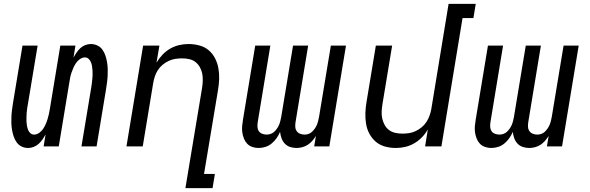

<svg xmlns="http://www.w3.org/2000/svg" viewBox="-20 -755 3040 990"><path d="M125 8Q107 8 91.5 0.5Q76 -7 66 -21Q56 -35 50.5 -51.5Q45 -68 42 -85.5Q39 -103 38.5 -120.5Q38 -138 39 -156.5Q40 -175 42.5 -193Q45 -211 48 -230L96 -520H174L124 -219Q122 -207 120 -195.5Q118 -184 117.5 -173Q117 -162 116.5 -150.5Q116 -139 116.5 -128Q117 -117 119 -106.5Q121 -96 124.5 -86Q128 -76 136.5 -68.5Q145 -61 156 -61Q169 -61 181.5 -69.5Q194 -78 202 -90Q210 -102 215.5 -114.5Q221 -127 225 -140Q229 -153 232 -166.5Q235 -180 237 -193L291 -520H369L359 -458Q366 -471 374.5 -483.5Q383 -496 394 -506.5Q405 -517 419.5 -522.5Q434 -528 448 -528Q466 -528 482 -520.5Q498 -513 508 -499Q518 -485 523.5 -468.5Q529 -452 532 -434.5Q535 -417 535.5 -399.5Q536 -382 535 -363.5Q534 -345 531.5 -327Q529 -309 526 -290L478 0H400L450 -301Q452 -313 453.5 -324.5Q455 -336 456 -347Q457 -358 457.5 -369.5Q458 -381 457 -392Q456 -403 454.5 -413.5Q453 -424 449 -434Q445 -444 437 -451.5Q429 -459 418 -459Q405 -459 392.5 -450.5Q380 -442 372 -430Q364 -418 358.5 -405.5Q353 -393 348.5 -380Q344 -367 341.5 -353.5Q339 -340 337 -327L283 0H205L215 -62Q208 -49 199.5 -36.5Q191 -24 179.5 -13.5Q168 -3 153.5 2.5Q139 8 125 8Z M936 215 1022 -302Q1025 -321 1025.5 -340Q1026 -359 1022.5 -376.5Q1019 -394 1010 -409.5Q1001 -425 987.5 -435.5Q974 -446 956 -450Q938 -454 919 -454Q902 -454 884.5 -451.5Q867 -449 850 -441Q833 -433 818.5 -421Q804 -409 794 -393.5Q784 -378 778.5 -361Q773 -344 770 -327L716 0H632L718 -520H802L787 -432Q800 -454 818 -473Q836 -492 858 -504.5Q880 -517 904 -522.5Q928 -528 952 -528Q981 -528 1008.5 -520.5Q1036 -513 1056 -496Q1076 -479 1088.5 -455Q1101 -431 1106 -403.5Q1111 -376 1110 -347.5Q1109 -319 1104 -290L1032 142H1088L1076 215Z M1313 8Q1296 8 1280.5 2.5Q1265 -3 1254.5 -14Q1244 -25 1238 -40Q1232 -55 1229.5 -71.5Q1227 -88 1228.5 -105Q1230 -122 1233 -139L1296 -520H1374L1309 -126Q1307 -114 1307.5 -101.5Q1308 -89 1314 -79.5Q1320 -70 1331.5 -65.5Q1343 -61 1355 -61Q1365 -61 1375.5 -64.5Q1386 -68 1394 -75.5Q1402 -83 1408.5 -92.5Q1415 -102 1419 -111.5Q1423 -121 1425.5 -131.5Q1428 -142 1430 -152L1491 -520H1569L1504 -126Q1502 -114 1502.5 -101.5Q1503 -89 1509.5 -79.5Q1516 -70 1527 -65.5Q1538 -61 1551 -61Q1561 -61 1571 -64.5Q1581 -68 1589 -75.5Q1597 -83 1603.5 -92.5Q1610 -102 1614 -111.5Q1618 -121 1620.5 -131.5Q1623 -142 1625 -152L1686 -520H1764L1678 0H1600L1609 -54Q1600 -40 1590 -28.5Q1580 -17 1567 -8.5Q1554 0 1538.5 4Q1523 8 1509 8Q1491 8 1475 2.5Q1459 -3 1448 -15Q1437 -27 1431.5 -42.5Q1426 -58 1424 -75Q1417 -58 1406 -42.5Q1395 -27 1380.5 -15Q1366 -3 1348.5 2.5Q1331 8 1313 8Z M2021 8Q1992 8 1965 0.5Q1938 -7 1918 -24Q1898 -41 1885 -65Q1872 -89 1867.5 -116.5Q1863 -144 1864 -172.5Q1865 -201 1870 -230L1918 -520H2002L1952 -218Q1949 -199 1948 -180Q1947 -161 1951 -143.5Q1955 -126 1963.5 -110.5Q1972 -95 1986 -84.5Q2000 -74 2018 -70Q2036 -66 2055 -66Q2072 -66 2089 -68.5Q2106 -71 2123 -79Q2140 -87 2154.5 -99Q2169 -111 2179 -126.5Q2189 -142 2195 -159Q2201 -176 2204 -193L2293 -735H2433L2421 -662H2365L2256 0H2172L2186 -88Q2174 -66 2155.5 -47Q2137 -28 2115 -15.5Q2093 -3 2069 2.5Q2045 8 2021 8Z M2513 8Q2496 8 2480.5 2.5Q2465 -3 2454.5 -14Q2444 -25 2438 -40Q2432 -55 2429.5 -71.5Q2427 -88 2428.5 -105Q2430 -122 2433 -139L2496 -520H2574L2509 -126Q2507 -114 2507.5 -101.5Q2508 -89 2514 -79.5Q2520 -70 2531.5 -65.5Q2543 -61 2555 -61Q2565 -61 2575.5 -64.5Q2586 -68 2594 -75.5Q2602 -83 2608.5 -92.5Q2615 -102 2619 -111.5Q2623 -121 2625.5 -131.5Q2628 -142 2630 -152L2691 -520H2769L2704 -126Q2702 -114 2702.5 -101.5Q2703 -89 2709.5 -79.5Q2716 -70 2727 -65.5Q2738 -61 2751 -61Q2761 -61 2771 -64.5Q2781 -68 2789 -75.5Q2797 -83 2803.5 -92.5Q2810 -102 2814 -111.5Q2818 -121 2820.5 -131.5Q2823 -142 2825 -152L2886 -520H2964L2878 0H2800L2809 -54Q2800 -40 2790 -28.5Q2780 -17 2767 -8.5Q2754 0 2738.5 4Q2723 8 2709 8Q2691 8 2675 2.5Q2659 -3 2648 -15Q2637 -27 2631.5 -42.5Q2626 -58 2624 -75Q2617 -58 2606 -42.5Q2595 -27 2580.5 -15Q2566 -3 2548.5 2.5Q2531 8 2513 8Z"/></svg>

Font: Iosevka Extended
Style: Italic
Weight: 400
Width: 7
Italic angle: -9°
Monospace: yes
Designer: Belleve Invis
Foundry: Belleve Invis
Version: Version 32.5.0; ttfautohint (v1.8.4)